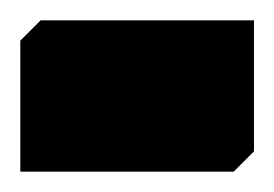

<svg xmlns="http://www.w3.org/2000/svg" viewBox="-40 -169 270 189"><path d="M210 -149V-20L190 0H-20V-129L0 -149Z"/></svg>

Font: Kufam
Style: Bold Italic
Weight: 700
Italic angle: -11°
Designer: Artur Schmal
Foundry: Original Type
Version: Version 1.301; ttfautohint (v1.8.3)